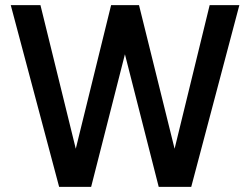

<svg xmlns="http://www.w3.org/2000/svg" viewBox="-20 -730 977 750"><path d="M211 0 22 -710H138L276 -149L414 -710H523L662 -149L799 -710H915L727 0H600L468 -518L336 0Z"/></svg>

Font: Geist Med
Style: Regular
Weight: 400
Designer: Basement.studio, Andrés Briganti, Mateo Zaragoza
Foundry: Basement.studio, Vercel, Andrés Briganti, Guido Ferreyra, Mateo Zaragoza
Version: Version 1.401